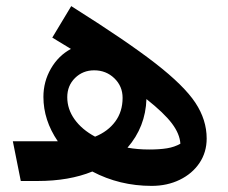

<svg xmlns="http://www.w3.org/2000/svg" viewBox="-20 -592 747 628"><path d="M656 -139Q656 -94 632.5 -59Q609 -24 568 -4Q527 16 476 16Q371 16 282 -31Q206 0 103 0H48L22 -130H169Q122 -199 122 -275Q122 -325 146.5 -367.5Q171 -410 212 -432L151 -469L213 -572Q394 -458 488 -385Q582 -312 619 -256Q656 -200 656 -139ZM200 -274Q200 -235 224 -201.5Q248 -168 291 -145Q333 -162 357 -194.5Q381 -227 381 -272Q381 -310 354 -336Q327 -362 288 -362Q251 -362 225.5 -337Q200 -312 200 -274ZM570 -122Q568 -154 542.5 -188Q517 -222 459 -268Q456 -177 397 -109Q430 -103 468 -103Q502 -103 526.5 -107Q551 -111 570 -122Z"/></svg>

Font: FiraGO Medium
Style: Italic
Weight: 500
Italic angle: -8°
Designer: bBox Type GmbH
Foundry: bBox Type GmbH
Version: Version 1.001